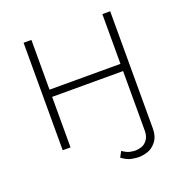

<svg xmlns="http://www.w3.org/2000/svg" viewBox="-155 -838 1126 1175"><g transform="rotate(-20 408.5 -250.5)"><path d="M441 163 461 126Q489 146 510.5 150Q532 154 544 154Q561 154 583 147.5Q605 141 622 118.5Q639 96 639 59V-329H177V0H126V-700H177V-376H639V-700H690V64Q690 115 665 147Q640 179 608 189Q576 199 550 199Q535 199 505.5 194Q476 189 441 163Z"/></g></svg>

Font: Montserrat Z Light
Style: Regular
Weight: 300
Designer: Julieta Ulanovsky
Foundry: Julieta Ulanovsky
Version: Version 8.000